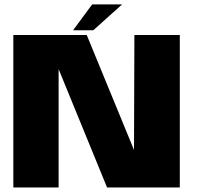

<svg xmlns="http://www.w3.org/2000/svg" viewBox="-20 -830 871 850"><path d="M39 0H239.5V-582.5H215.5L454 0H776V-675H575L573 -95H602.5L364 -675H39ZM303.5 -696H393L520.5 -810.5H388Z"/></svg>

Font: Anybody UltraCondensed Thin ExtraBold
Style: Regular
Weight: 800
Version: Version 1.111